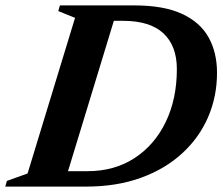

<svg xmlns="http://www.w3.org/2000/svg" viewBox="-48 -690 823 710"><path d="M229.5 -624 167.5 -649 173.5 -670H449Q557 -670 624.5 -639Q692 -608 723.2 -552Q754.5 -496 754.5 -421Q754.5 -333 721.5 -256.8Q688.5 -180.5 625.5 -122.8Q562.5 -65 473 -32.5Q383.5 0 270.5 0H-28.5L-22.5 -21L54 -48.5ZM275.5 -57Q375 -57 449.2 -105.2Q523.5 -153.5 564.8 -238.8Q606 -324 606 -434.5Q606 -520.5 556.2 -566.8Q506.5 -613 407 -613H373L203.5 -57Z"/></svg>

Font: Newsreader Text
Style: Bold Italic
Weight: 700
Italic angle: -17°
Designer: Hugues Gentile
Foundry: Production Type
Version: Version 1.001